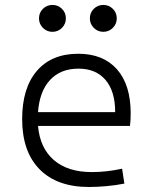

<svg xmlns="http://www.w3.org/2000/svg" viewBox="-20 -744 626 774"><path d="M338.4 9.8Q210 9.8 139.6 -61.5Q69.3 -132.8 69.3 -263.7Q69.3 -389.2 128.7 -458.3Q188 -527.3 295.4 -527.3Q396 -527.3 451.4 -464.8Q506.8 -402.3 506.8 -287.1Q506.8 -256.8 503.9 -236.3H133.3Q141.1 -147 197.3 -98.6Q253.4 -50.3 350.1 -50.3Q410.6 -50.3 472.2 -64L481.4 -3.9Q447.3 2.9 410.2 6.3Q373 9.8 338.4 9.8ZM133.3 -292H444.3Q444.3 -376 405.5 -421.6Q366.7 -467.3 296.4 -467.3Q224.1 -467.3 181.6 -421.4Q139.2 -375.5 133.3 -292ZM191.4 -615.7Q168.9 -615.7 153.1 -631.6Q137.2 -647.5 137.2 -669.9Q137.2 -692.9 153.1 -708.5Q168.9 -724.1 191.4 -724.1Q213.9 -724.1 229.7 -708.5Q245.6 -692.9 245.6 -669.9Q245.6 -647.5 229.7 -631.6Q213.9 -615.7 191.4 -615.7ZM396.5 -615.7Q374 -615.7 358.2 -631.6Q342.3 -647.5 342.3 -669.9Q342.3 -692.9 358.2 -708.5Q374 -724.1 396.5 -724.1Q418.9 -724.1 434.8 -708.5Q450.7 -692.9 450.7 -669.9Q450.7 -647.5 434.8 -631.6Q418.9 -615.7 396.5 -615.7Z"/></svg>

Font: Cascadia Code NF Light
Style: Regular
Weight: 300
Monospace: yes
Designer: Aaron Bell
Foundry: Saja Typeworks
Version: Version 2404.023; ttfautohint (v1.8.4)